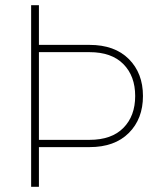

<svg xmlns="http://www.w3.org/2000/svg" viewBox="-20 -720 631 740"><path d="M501 -350Q501 -427 455.5 -473Q410 -519 325 -519H116V-547H325Q422 -547 476.5 -492.5Q531 -438 531 -350ZM100 0V-700H130V0ZM116 -153V-181H325Q410 -181 455.5 -227Q501 -273 501 -350H531Q531 -262 476.5 -207.5Q422 -153 325 -153Z"/></svg>

Font: Fustat ExtraLight
Style: Regular
Weight: 250
Designer: Mohamed Gaber, Khaled Hosny, Laura Garcia Mut
Foundry: Kief Type Foundry, Alif Type Foundry, Hard Type Foundry
Version: Version 1.007